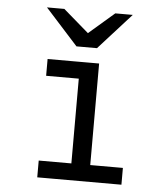

<svg xmlns="http://www.w3.org/2000/svg" viewBox="-52 -779 721 826"><g transform="rotate(5 308.0 -366.0)"><path d="M280.5 -15V-511H362V-15ZM139.5 0V-72.5H503V0ZM139.5 -438.5V-511H325.5V-438.5ZM258.5 -576 117.5 -732H192.5L302.5 -637L412.5 -732H488L347 -576Z"/></g></svg>

Font: Overpass Mono Light
Style: Regular
Weight: 400
Monospace: yes
Version: Version 4.000